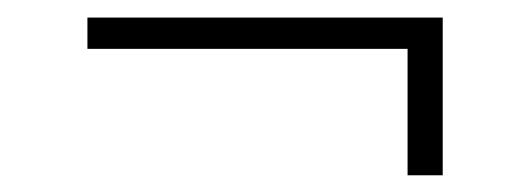

<svg xmlns="http://www.w3.org/2000/svg" viewBox="-20 -374 620 224"><path d="M82 -353.5H496.5V-169.5H455.5V-317H82Z"/></svg>

Font: o
Style: Regular
Weight: 300
Designer: Lukasz Dziedzic
Foundry: Lukasz Dziedzic
Version: Version 1.104; Western+Polish opensource; ttfautohint (v1.8.